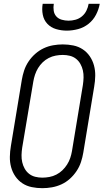

<svg xmlns="http://www.w3.org/2000/svg" viewBox="-20 -975 541 1003"><path d="M201 8Q173 8 146 2.5Q119 -3 97 -17.5Q75 -32 60 -54Q45 -76 38 -102Q31 -128 31.5 -156Q32 -184 37 -213L94 -558Q98 -582 106 -606.5Q114 -631 129 -653.5Q144 -676 164.5 -694Q185 -712 208.5 -723Q232 -734 257.5 -738.5Q283 -743 308 -743Q336 -743 363 -737.5Q390 -732 412 -717.5Q434 -703 449 -681Q464 -659 471 -633Q478 -607 477.5 -579Q477 -551 472 -522L415 -177Q411 -153 403 -128.5Q395 -104 380 -81.5Q365 -59 345 -41Q325 -23 301 -12Q277 -1 251.5 3.5Q226 8 201 8ZM201 -47Q219 -47 238 -50.5Q257 -54 274.5 -63Q292 -72 306 -85.5Q320 -99 330.5 -115.5Q341 -132 347 -150Q353 -168 356 -186L413 -531Q416 -551 416.5 -570Q417 -589 413 -607Q409 -625 400 -641Q391 -657 377 -668Q363 -679 345 -683.5Q327 -688 308 -688Q290 -688 271 -684.5Q252 -681 234.5 -672Q217 -663 203 -649.5Q189 -636 179 -619.5Q169 -603 163 -585Q157 -567 154 -549L96 -204Q93 -184 92.5 -165Q92 -146 96 -128Q100 -110 109 -94Q118 -78 132 -67Q146 -56 164 -51.5Q182 -47 201 -47ZM329 -815Q300 -815 273 -823Q246 -831 227.5 -850.5Q209 -870 203.5 -898Q198 -926 203 -955H261Q258 -937 260.5 -919.5Q263 -902 274 -889.5Q285 -877 302.5 -872Q320 -867 338 -867Q356 -867 374.5 -872Q393 -877 408 -889.5Q423 -902 431.5 -919.5Q440 -937 443 -955H501Q496 -926 481.5 -898Q467 -870 442.5 -850.5Q418 -831 388 -823Q358 -815 329 -815Z"/></svg>

Font: Iosevka Term Curly Lt Obl
Style: Regular
Weight: 300
Italic angle: -9°
Designer: Belleve Invis
Foundry: Belleve Invis
Version: Version 32.3.0